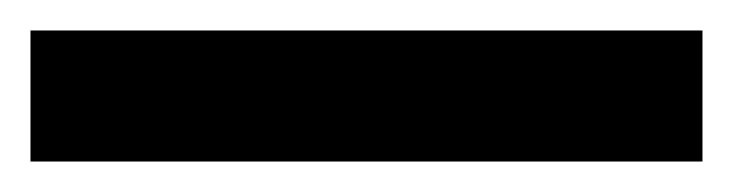

<svg xmlns="http://www.w3.org/2000/svg" viewBox="-20 -20 481 126"><path d="M441 0V86H0V0Z"/></svg>

Font: Exo 2 Semi Bold
Style: Regular
Weight: 600
Designer: Natanael Gama
Version: Version 1.001;PS 001.001;hotconv 1.0.88;makeotf.lib2.5.64775